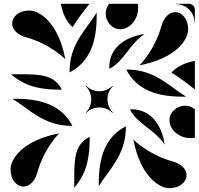

<svg xmlns="http://www.w3.org/2000/svg" viewBox="-20 -1020 1040 1005"><path d="M35.1 -133.8C35.1 -77.5 68.1 -43.6 103 -43.6C131.5 -43.6 161.3 -66.3 175.5 -117.8C210.2 -243.5 289.5 -321.8 289.5 -321.8C99.5 -285.8 35.1 -188.4 35.1 -133.8ZM45.5 -502.8C131.5 -450.6 208.3 -361.5 352.9 -361.2L358.8 -361.7C302.6 -470.3 193.4 -502.5 64.6 -502.9C57.9 -502.9 52.2 -502.9 45.5 -502.8ZM37.1 -631C95.5 -584.1 153 -550.8 297.6 -550.5L303.4 -551C265.5 -627.6 192.2 -631.3 89.4 -631.3C78.7 -631.3 67.6 -631.2 56.3 -631.2C49.9 -631.2 43.6 -631.2 37.1 -631ZM497.1 -64.6C497.1 -57.9 497.1 -52.2 497.2 -45.5C549.4 -131.5 638.5 -208.3 638.8 -352.9L638.3 -358.8C529.7 -302.6 497.5 -193.4 497.1 -64.6ZM368.7 -89.4C368.7 -78.7 368.8 -67.6 368.8 -56.3C368.8 -49.9 368.8 -43.6 369 -37.1C415.9 -95.5 449.2 -153 449.5 -297.6L449 -303.4C372.4 -265.5 368.7 -192.2 368.7 -89.4ZM552 -668 553 -660C631 -700.8 656 -788 737 -842C658 -831 552 -785 552 -668ZM533.2 -949.5C533.2 -907.3 566.2 -867 608 -867C660 -867 703 -917.4 703 -978.5C703 -985.6 702.5 -992.7 701.3 -1000H551.8C538.8 -984.7 533.2 -966.9 533.2 -949.5ZM344.2 -647.1 344.7 -641.2C453.3 -697.4 486 -806 486 -935V-954C434 -868 344.5 -791.7 344.2 -647.1ZM298.7 -1000C308.2 -947.8 328.7 -904.5 360 -878C388.6 -923.3 418.9 -963.4 448.2 -1000ZM660 -447C700.8 -369 788 -344 842 -263C831 -342 785 -448 668 -448ZM867 -392C867 -340 917.4 -297 978.5 -297C985.6 -297 992.7 -297.5 1000 -298.7V-448.2C984.7 -461.2 966.9 -466.8 949.5 -466.8C907.3 -466.8 867 -433.8 867 -392ZM641.2 -655.3C697.4 -546.7 806 -514 935 -514H954C868 -566 791.7 -655.5 647.1 -655.8ZM878 -640C923.3 -611.3 963.4 -581.1 1000 -551.8V-701.3C947.8 -691.8 904.5 -671.3 878 -640ZM710.5 -678.3C900.5 -714.3 964.9 -811.6 964.9 -866.2C964.9 -922.5 931.9 -956.4 897 -956.4C868.5 -956.4 838.7 -933.8 824.5 -882.3C789.8 -756.6 710.5 -678.3 710.5 -678.3ZM901.2 -998.5C954.9 -998.5 998.5 -954.9 998.5 -901.3H1000V-970C1000 -986.6 986.6 -1000 970 -1000H901.2ZM429.1 -431.2 431.2 -429.1C450.2 -448.1 475.1 -457.6 500 -457.6C524.9 -457.6 549.8 -448.1 568.8 -429.1L570.9 -431.2C551.9 -450.2 542.4 -475.1 542.4 -500C542.4 -524.9 551.9 -549.8 570.9 -568.8L568.8 -570.9C549.8 -551.9 524.9 -542.4 500 -542.4C475.1 -542.4 450.2 -551.9 431.2 -570.9L429.1 -568.8C448.1 -549.8 457.6 -524.9 457.6 -500C457.6 -475.1 448.1 -450.2 429.1 -431.2ZM678.2 -289.5C714.2 -99.5 811.6 -35.1 866.2 -35.1C922.5 -35.1 956.4 -68.1 956.4 -103C956.4 -131.5 933.8 -161.3 882.2 -175.5C756.5 -210.2 678.2 -289.5 678.2 -289.5ZM43.6 -897C43.6 -868.5 66.2 -838.7 117.8 -824.5C243.4 -789.8 321.8 -710.5 321.8 -710.5C285.8 -900.5 188.4 -964.9 133.8 -964.9C77.5 -964.9 43.6 -931.9 43.6 -897Z"/></svg>

Font: GlukFrames07
Style: Medium
Weight: 500
Monospace: yes
Designer: gluk
Foundry: gluk
Version: Version 1.00